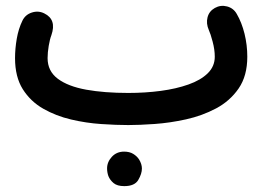

<svg xmlns="http://www.w3.org/2000/svg" viewBox="-20 -382 910 660"><path d="M31.7 -182.1Q31.7 -214.4 37.6 -248.8Q43.5 -283.2 57.1 -311Q66.9 -331.5 89.4 -338.9Q111.8 -346.2 132.3 -335.9Q175.3 -314.9 156.7 -261.2Q151.4 -247.6 147.5 -224.6Q143.6 -201.7 143.6 -182.1Q143.6 -137.7 178.7 -111.3Q213.9 -85 276.4 -73.7Q338.9 -62.5 420.9 -62.5Q479.5 -62.5 532.7 -69.6Q585.9 -76.7 627.9 -91.6Q669.9 -106.4 694.1 -130.1Q718.3 -153.8 718.3 -187Q718.3 -211.4 710.9 -239Q703.6 -266.6 697.8 -278.8Q688 -301.3 693.4 -322.3Q698.7 -343.3 718.3 -354.5Q738.3 -365.7 760.5 -359.9Q782.7 -354 793.9 -334Q811 -304.7 820.6 -265.9Q830.1 -227.1 830.1 -187Q830.1 -121.1 800.3 -77.9Q770.5 -34.7 722.7 -9.3Q674.8 16.1 619.4 28.3Q564 40.5 511.5 44.2Q459 47.9 420.9 47.9Q379.4 47.9 327.9 44.4Q276.4 41 224.4 28.8Q172.4 16.6 128.7 -8.3Q85 -33.2 58.3 -75.4Q31.7 -117.7 31.7 -182.1ZM348.1 196.8Q348.1 174.8 364.5 157Q380.9 139.2 406.7 139.2Q425.3 139.2 438 147Q450.7 154.8 458 166Q467.8 182.1 467.8 197.3Q467.8 215.3 455.3 236.6Q442.9 257.8 407.2 257.8Q382.8 257.8 370.4 247.3Q357.9 236.8 352.5 223.1Q348.1 210.4 348.1 196.8Z"/></svg>

Font: Mikhak-DS2-FD SemiBold
Style: Regular
Weight: 600
Designer: Amin Abedi
Version: Version 3.2